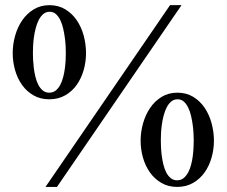

<svg xmlns="http://www.w3.org/2000/svg" viewBox="-20 -716 888 752"><path d="M173.8 -695.8Q209 -695.8 235.8 -679.4Q262.7 -663.1 280.8 -636.5Q298.8 -609.9 307.9 -576.2Q316.9 -542.5 316.9 -507.8Q316.9 -473.6 307.6 -441.2Q298.3 -408.7 280.3 -383.3Q262.2 -357.9 235.1 -342.5Q208 -327.1 172.9 -327.1Q138.2 -327.1 111.3 -342.5Q84.5 -357.9 66.4 -383.3Q48.3 -408.7 39.1 -441.2Q29.8 -473.6 29.8 -507.8Q29.8 -542.5 39.3 -576.2Q48.8 -609.9 67.1 -636.5Q85.4 -663.1 112.3 -679.4Q139.2 -695.8 173.8 -695.8ZM174.8 -669.9Q160.2 -669.9 149.7 -661.1Q139.2 -652.3 131.8 -637.9Q124.5 -623.5 119.9 -605.7Q115.2 -587.9 112.8 -570.1Q110.4 -552.2 109.6 -535.6Q108.9 -519 108.9 -507.8Q108.9 -497.1 109.6 -481.7Q110.4 -466.3 112.5 -449Q114.7 -431.6 118.9 -414.6Q123 -397.5 130.1 -383.8Q137.2 -370.1 147.7 -361.6Q158.2 -353 172.9 -353Q187.5 -353 198 -361.3Q208.5 -369.6 215.8 -383.3Q223.1 -397 227.5 -414.1Q231.9 -431.2 234.1 -448.2Q236.3 -465.3 237.1 -481Q237.8 -496.6 237.8 -507.8Q237.8 -518.6 237.1 -534.7Q236.3 -550.8 233.9 -568.8Q231.4 -586.9 227.3 -605Q223.1 -623 216.1 -637.5Q209 -651.9 199 -660.9Q189 -669.9 174.8 -669.9ZM674.8 -353Q710 -353 736.8 -336.7Q763.7 -320.3 781.7 -293.5Q799.8 -266.6 808.8 -232.9Q817.9 -199.2 817.9 -165Q817.9 -130.9 808.6 -98.4Q799.3 -65.9 781.2 -40.5Q763.2 -15.1 736.1 0.5Q709 16.1 673.8 16.1Q639.2 16.1 612.3 0.5Q585.4 -15.1 567.4 -40.5Q549.3 -65.9 540 -98.4Q530.8 -130.9 530.8 -165Q530.8 -199.2 540.3 -232.9Q549.8 -266.6 568.1 -293.5Q586.4 -320.3 613.3 -336.7Q640.1 -353 674.8 -353ZM675.8 -327.1Q661.1 -327.1 650.6 -318.4Q640.1 -309.6 632.8 -295.2Q625.5 -280.8 620.8 -262.9Q616.2 -245.1 613.8 -227.1Q611.3 -209 610.6 -192.6Q609.9 -176.3 609.9 -165Q609.9 -154.8 610.6 -139.2Q611.3 -123.5 613.5 -106.2Q615.7 -88.9 619.9 -71.8Q624 -54.7 631.1 -40.8Q638.2 -26.9 648.7 -18.3Q659.2 -9.8 673.8 -9.8Q688.5 -9.8 699 -18.3Q709.5 -26.9 716.8 -40.3Q724.1 -53.7 728.5 -70.8Q732.9 -87.9 735.1 -105.2Q737.3 -122.6 738 -138.2Q738.8 -153.8 738.8 -165Q738.8 -175.8 738 -191.9Q737.3 -208 734.9 -226.1Q732.4 -244.1 728.3 -262.2Q724.1 -280.3 717 -294.7Q710 -309.1 700 -318.1Q689.9 -327.1 675.8 -327.1ZM203.1 16.1H158.2L646 -695.8H690.9Z"/></svg>

Font: Warasṭra
Style: Regular
Weight: 400
Designer: R.S. Wihananto
Foundry: R.S. Wihananto
Version: Version 2.0.1